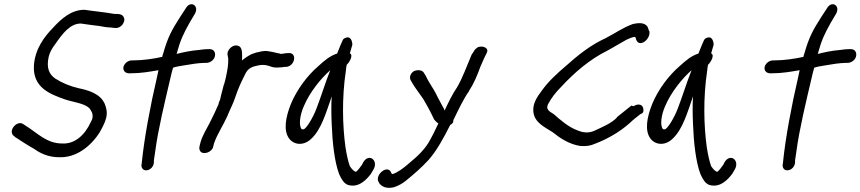

<svg xmlns="http://www.w3.org/2000/svg" viewBox="-20 -741 4132 922"><path d="M460 -108C469 -124 484 -151 490 -175C497 -205 489 -227 482 -245L481 -246C460 -291 404 -308 359 -317C315 -327 278 -343 245 -364C218 -383 201 -412 214 -469C219 -490 230 -509 245 -529C280 -579 316 -628 368 -628C394 -624 433 -619 458 -616C470 -614 492 -609 511 -609C516 -608 526 -607 528 -607C551 -603 569 -618 575 -636C578 -644 578 -652 574 -659C565 -676 545 -674 530 -674C480 -683 430 -687 386 -694H385C324 -694 277 -654 234 -607C192 -564 149 -506 143 -429C135 -319 224 -288 291 -264C337 -248 403 -244 417 -209C425 -199 426 -184 424 -174C423 -170 422 -165 417 -157V-156L416 -155C388 -93 339 -48 278 -52C204 -52 160 -102 104 -137L93 -144C64 -167 17 -115 45 -89H46L56 -80H57C82 -64 113 -43 144 -26C173 -5 212 14 263 14C345 18 416 -38 459 -106Z M620 -451H613C594 -451 577 -436 573 -420C569 -402 582 -389 599 -389H607C657 -389 701 -397 741 -404L734 -371C702 -234 673 -80 661 39L660 49L659 50C658 93 716 81 719 39V29C719 25 723 7 726 -18C739 -118 772 -254 799 -369C803 -385 806 -400 811 -416C826 -421 845 -424 864 -427C891 -432 936 -439 962 -439H971C988 -439 1008 -452 1012 -471C1016 -489 1007 -505 987 -505H978C961 -505 935 -501 935 -501C896 -498 860 -490 828 -482C847 -551 860 -577 891 -633L916 -675C938 -714 895 -741 872 -701L844 -658C807 -600 786 -564 764 -485C762 -480 760 -474 759 -468C721 -459 665 -451 620 -451Z M1357 -420C1399 -427 1407 -491 1364 -486H1356C1348 -484 1341 -484 1329 -482C1328 -482 1326 -483 1323 -484L1307 -487C1299 -489 1293 -491 1286 -492L1268 -495C1247 -499 1227 -492 1212 -489H1211L1191 -482H1190C1174 -474 1158 -464 1142 -451C1143 -472 1146 -511 1128 -519C1101 -534 1067 -501 1073 -476C1074 -467 1076 -465 1076 -456C1077 -433 1072 -403 1065 -371C1062 -358 1059 -345 1056 -336L1055 -335C1051 -318 1047 -305 1043 -289L1039 -272C1038 -266 1038 -265 1035 -258C1029 -243 1030 -248 1030 -242C1017 -212 1002 -180 987 -151C972 -122 952 -90 943 -58L938 -38C935 -24 940 -6 961 -6C980 -6 997 -18 1003 -33V-34L1008 -53C1022 -95 1052 -139 1073 -186V-187C1084 -215 1101 -245 1110 -275C1117 -295 1125 -317 1132 -332L1144 -358L1158 -386C1169 -409 1185 -419 1208 -424L1221 -427C1234 -430 1249 -430 1262 -427C1275 -425 1290 -414 1317 -417C1327 -417 1337 -418 1349 -420Z M1660 -485C1664 -498 1668 -514 1672 -526C1672 -542 1664 -569 1641 -560C1634 -558 1629 -554 1626 -549C1620 -536 1608 -508 1599 -484C1563 -472 1539 -451 1507 -422C1457 -379 1406 -312 1377 -242C1351 -177 1340 -113 1369 -75C1391 -46 1436 -39 1473 -73C1524 -119 1546 -202 1573 -278C1570 -234 1571 -187 1573 -143C1576 -61 1586 37 1609 96C1621 122 1632 140 1651 147C1704 163 1742 119 1761 94L1774 72C1800 25 1744 -12 1719 49L1705 68C1701 73 1691 85 1688 84L1687 83H1686C1682 82 1671 74 1660 57C1652 35 1645 4 1639 -34C1625 -136 1621 -270 1641 -402C1642 -413 1643 -421 1645 -430C1654 -437 1680 -475 1660 -485ZM1566 -404C1542 -344 1522 -277 1499 -218C1484 -178 1449 -118 1436 -120C1435 -120 1432 -120 1428 -121C1414 -140 1420 -188 1439 -231C1468 -300 1522 -365 1566 -404Z M2232 -303V-304C2256 -341 2271 -377 2287 -421L2306 -464L2318 -488V-489C2329 -510 2299 -524 2274 -514C2255 -501 2255 -492 2254 -492L2245 -479C2221 -423 2202 -368 2175 -322C2153 -290 2134 -251 2115 -210C2115 -210 2114 -213 2113 -214L2114 -215C2110 -223 2104 -231 2099 -242L2082 -274C2077 -286 2070 -297 2063 -310C2049 -333 2035 -354 2024 -378L2013 -395C2003 -406 1982 -406 1967 -399C1953 -390 1944 -372 1952 -356L1963 -337C1979 -311 1997 -289 2013 -265L2034 -228C2043 -211 2056 -187 2064 -169V-168C2071 -161 2074 -155 2085 -148C2069 -114 2054 -83 2036 -53C2012 -16 1987 7 1956 33C1933 53 1908 75 1882 88L1881 89H1880C1874 92 1868 94 1865 95L1860 92C1846 44 1780 96 1797 131L1802 140C1813 154 1833 166 1868 159H1869C1892 152 1915 139 1930 126C1967 96 2003 65 2038 27C2078 -18 2111 -80 2142 -141C2148 -144 2155 -150 2156 -155C2157 -159 2157 -161 2157 -164C2180 -211 2205 -265 2232 -303Z M2541 -207C2545 -151 2598 -130 2634 -106C2669 -78 2713 -48 2767 -40H2768C2797 -38 2815 -41 2838 -51C2893 -72 2952 -104 3004 -150C3019 -165 3035 -177 3054 -192C3061 -195 3068 -199 3069 -204C3072 -218 3068 -239 3046 -239C3037 -239 3029 -235 3022 -231L3012 -234C2989 -216 2965 -197 2942 -178V-176C2915 -148 2872 -131 2832 -112C2805 -101 2779 -104 2753 -115C2711 -130 2672 -164 2639 -193C2616 -207 2600 -217 2612 -241C2627 -270 2648 -297 2674 -323C2738 -393 2814 -457 2895 -497C2927 -514 2960 -535 2988 -550C3000 -556 3015 -562 3027 -564C3029 -562 3031 -562 3033 -560V-558C3043 -507 3103 -547 3099 -589C3094 -596 3093 -607 3088 -615C3072 -634 3045 -631 3020 -626C2972 -609 2930 -579 2887 -557C2818 -526 2755 -476 2697 -424C2656 -389 2613 -350 2582 -306C2562 -279 2538 -247 2541 -207Z M3395 -485C3399 -498 3403 -514 3407 -526C3407 -542 3399 -569 3376 -560C3369 -558 3364 -554 3361 -549C3355 -536 3343 -508 3334 -484C3298 -472 3274 -451 3242 -422C3192 -379 3141 -312 3112 -242C3086 -177 3075 -113 3104 -75C3126 -46 3171 -39 3208 -73C3259 -119 3281 -202 3308 -278C3305 -234 3306 -187 3308 -143C3311 -61 3321 37 3344 96C3356 122 3367 140 3386 147C3439 163 3477 119 3496 94L3509 72C3535 25 3479 -12 3454 49L3440 68C3436 73 3426 85 3423 84L3422 83H3421C3417 82 3406 74 3395 57C3387 35 3380 4 3374 -34C3360 -136 3356 -270 3376 -402C3377 -413 3378 -421 3380 -430C3389 -437 3415 -475 3395 -485ZM3301 -404C3277 -344 3257 -277 3234 -218C3219 -178 3184 -118 3171 -120C3170 -120 3167 -120 3163 -121C3149 -140 3155 -188 3174 -231C3203 -300 3257 -365 3301 -404Z M3699 -451H3692C3673 -451 3656 -436 3652 -420C3648 -402 3661 -389 3678 -389H3686C3736 -389 3780 -397 3820 -404L3813 -371C3781 -234 3752 -80 3740 39L3739 49L3738 50C3737 93 3795 81 3798 39V29C3798 25 3802 7 3805 -18C3818 -118 3851 -254 3878 -369C3882 -385 3885 -400 3890 -416C3905 -421 3924 -424 3943 -427C3970 -432 4015 -439 4041 -439H4050C4067 -439 4087 -452 4091 -471C4095 -489 4086 -505 4066 -505H4057C4040 -505 4014 -501 4014 -501C3975 -498 3939 -490 3907 -482C3926 -551 3939 -577 3970 -633L3995 -675C4017 -714 3974 -741 3951 -701L3923 -658C3886 -600 3865 -564 3843 -485C3841 -480 3839 -474 3838 -468C3800 -459 3744 -451 3699 -451Z"/></svg>

Font: Stray Cat
Style: ExBdCnObl
Weight: 800
Version: Version 1.0